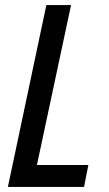

<svg xmlns="http://www.w3.org/2000/svg" viewBox="-20 -734 430 754"><path d="M11 0 162 -714H259L125 -86H327L310 0Z"/></svg>

Font: Noto Sans Condensed Medium
Style: Italic
Weight: 500
Width: 3
Italic angle: -12°
Designer: Monotype Design Team
Foundry: Monotype Imaging Inc.
Version: Version 2.013; ttfautohint (v1.8.4.7-5d5b)